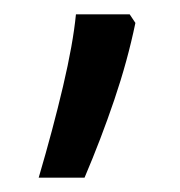

<svg xmlns="http://www.w3.org/2000/svg" viewBox="-20 -834 251 268"><path d="M161 -814 169 -802Q158 -749 139.5 -694.5Q121 -640 98 -586H34Q54 -654 68 -713.5Q82 -773 86 -814Z"/></svg>

Font: Go Noto Kurrent-Regular
Style: Regular
Weight: 400
Designer: Monotype Design Team
Foundry: Monotype Imaging Inc.
Version: Version 2.012; ttfautohint (v1.8.4.7-5d5b)